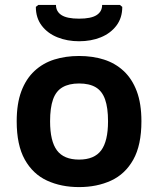

<svg xmlns="http://www.w3.org/2000/svg" viewBox="-20 -750 644 782"><path d="M302 12Q229 12 171.5 -14.5Q114 -41 81 -100Q48 -159 48 -256Q48 -328 67 -378.5Q86 -429 120.5 -461Q155 -493 201 -507.5Q247 -522 302 -522Q357 -522 403 -507.5Q449 -493 483.5 -461Q518 -429 537 -378.5Q556 -328 556 -256Q556 -159 523 -100Q490 -41 432.5 -14.5Q375 12 302 12ZM302 -100Q364 -100 392 -137.5Q420 -175 420 -256Q420 -311 408 -345Q396 -379 370 -394.5Q344 -410 302 -410Q261 -410 234.5 -394.5Q208 -379 196 -345Q184 -311 184 -256Q184 -175 212 -137.5Q240 -100 302 -100ZM302 -582Q254 -582 214 -598Q174 -614 150 -645.5Q126 -677 126 -722L136 -730H208Q208 -703 230.5 -688.5Q253 -674 302 -674Q351 -674 373.5 -688.5Q396 -703 396 -730H468L478 -722Q478 -677 454 -645.5Q430 -614 390.5 -598Q351 -582 302 -582Z"/></svg>

Font: AR One Sans
Style: Bold
Weight: 700
Designer: Niteesh Yadav
Foundry: Niteesh Yadav
Version: Version 1.001;gftools[0.9.33]